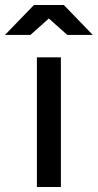

<svg xmlns="http://www.w3.org/2000/svg" viewBox="-63 -750 392 770"><path d="M181.2 -520V0H85V-520ZM309.1 -609.9H207L132.8 -675.8L59.1 -609.9H-43L73.2 -730H192.9Z"/></svg>

Font: Aldrich [RUS by Daymarius]
Style: Regular
Weight: 400
Designer: Matthew Desmond
Foundry: Matthew Desmond
Version: Version 1.002 August 24, 2018